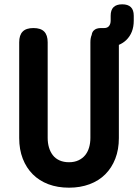

<svg xmlns="http://www.w3.org/2000/svg" viewBox="-20 -860 640 890"><path d="M69 -664Q69 -697 85 -713.5Q101 -730 135 -730Q169 -730 185 -713.5Q201 -697 201 -664V-221Q201 -197 207 -176.5Q213 -156 225 -140.5Q237 -125 256 -116.5Q275 -108 300 -108Q325 -108 344 -117Q363 -126 375 -141Q387 -156 393 -176.5Q399 -197 399 -221V-664Q399 -684 405 -698Q407 -712 415 -719Q426 -730 448 -730H463Q478 -730 485.5 -739.5Q493 -749 493 -765V-787Q493 -814 506.5 -827Q520 -840 546.5 -840Q573 -840 586.5 -827Q600 -814 600 -787V-764Q600 -708 565 -674Q550 -660 531 -652V-220Q531 -167 514.5 -124.5Q498 -82 468 -52Q438 -22 395 -6Q352 10 300 10Q247 10 204.5 -6Q162 -22 132 -52Q102 -82 85.5 -124.5Q69 -167 69 -220Z"/></svg>

Font: Maple Mono Normal NL
Style: Bold
Weight: 700
Monospace: yes
Designer: subframe7536
Version: Version 7.000